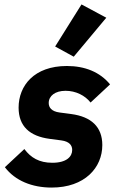

<svg xmlns="http://www.w3.org/2000/svg" viewBox="-20 -835 537 867"><path d="M460 -755 348 -815 229 -625 313 -579ZM213 12C363 12 442 -78 442 -180C442 -262 392 -308 302 -320L249 -327C212 -332 200 -350 200 -370C200 -402 229 -425 276 -425C322 -425 364 -404 389 -372L477 -454C431 -510 363 -537 282 -537C134 -537 64 -448 64 -349C64 -265 114 -220 204 -208L257 -201C294 -196 306 -178 306 -158C306 -128 281 -100 216 -100C157 -100 119 -123 90 -162L2 -80C48 -19 125 12 213 12Z"/></svg>

Font: LVC Sans
Style: Bold Italic
Weight: 700
Italic angle: -11.31°
Designer: Mike Abbink, Paul van der Laan, Pieter van Rosmalen
Foundry: Bold Monday
Version: Version 3.0